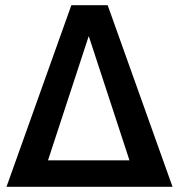

<svg xmlns="http://www.w3.org/2000/svg" viewBox="-20 -720 690 740"><path d="M255 -700H395L645 0H5ZM479 -102 322 -581 165 -102Z"/></svg>

Font: PT Root UI Bold
Style: Regular
Weight: 700
Designer: Vitaly Kuzmin
Foundry: ParaType Ltd.
Version: Version 2.000G